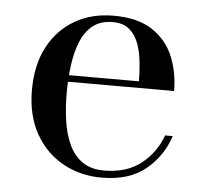

<svg xmlns="http://www.w3.org/2000/svg" viewBox="-42 -514 607 567"><g transform="rotate(5 262.0 -230.0)"><path d="M278.5 10Q215 10 163.5 -18.8Q112 -47.5 81.8 -101.2Q51.5 -155 51.5 -230Q51.5 -305 80 -358.5Q108.5 -412 158.5 -440.8Q208.5 -469.5 272.5 -469.5Q345 -469.5 388.2 -440.8Q431.5 -412 450.8 -365Q470 -318 470 -263.5H119V-283H364Q364 -308 361.2 -337Q358.5 -366 349.8 -391.8Q341 -417.5 322.5 -434Q304 -450.5 272.5 -450.5Q236.5 -450.5 213.5 -432.5Q190.5 -414.5 177.8 -383.2Q165 -352 159.8 -312.5Q154.5 -273 154.5 -230Q154.5 -187 160.2 -147.8Q166 -108.5 180.2 -77.8Q194.5 -47 219.8 -29.2Q245 -11.5 284 -11.5Q351 -11.5 393.8 -45.2Q436.5 -79 455 -130.5H477.5Q458 -70 409 -30Q360 10 278.5 10Z"/></g></svg>

Font: Bodoni Moda SC
Style: Regular
Weight: 400
Designer: Owen Earl
Foundry: indestructible type
Version: Version 2.005